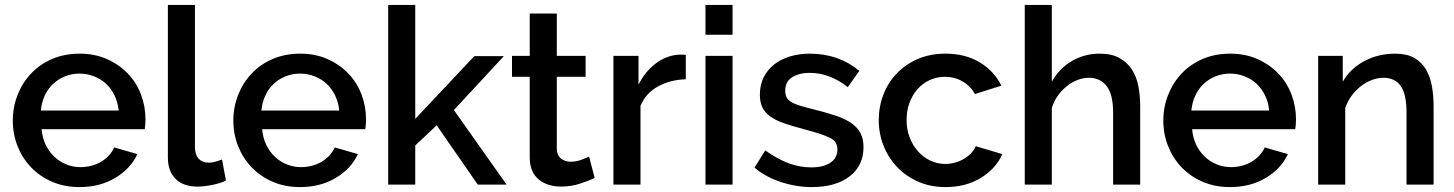

<svg xmlns="http://www.w3.org/2000/svg" viewBox="-20 -750 5906 780"><path d="M303 10Q242 10 192 -11.5Q142 -33 106.5 -70Q71 -107 51.5 -156Q32 -205 32 -260Q32 -315 51.5 -364.5Q71 -414 106.5 -451.5Q142 -489 192 -510.5Q242 -532 304 -532Q365 -532 414.5 -510Q464 -488 499 -451.5Q534 -415 552.5 -366.5Q571 -318 571 -265Q571 -253 570 -242.5Q569 -232 568 -225H149Q152 -190 165.5 -162Q179 -134 200.5 -113.5Q222 -93 249.5 -82Q277 -71 307 -71Q329 -71 350.5 -76.5Q372 -82 390 -92.5Q408 -103 422 -118Q436 -133 444 -151L538 -124Q511 -65 448.5 -27.5Q386 10 303 10ZM462 -301Q459 -334 445.5 -362Q432 -390 411 -409.5Q390 -429 362 -440Q334 -451 303 -451Q272 -451 244.5 -440Q217 -429 196 -409.5Q175 -390 162 -362Q149 -334 146 -301Z M662 -730H772V-151Q772 -122 787 -105.5Q802 -89 829 -89Q840 -89 854.5 -93Q869 -97 882 -102L898 -16Q874 -5 841 1.5Q808 8 782 8Q725 8 693.5 -23Q662 -54 662 -111Z M1199 10Q1138 10 1088 -11.5Q1038 -33 1002.5 -70Q967 -107 947.5 -156Q928 -205 928 -260Q928 -315 947.5 -364.5Q967 -414 1002.5 -451.5Q1038 -489 1088 -510.5Q1138 -532 1200 -532Q1261 -532 1310.5 -510Q1360 -488 1395 -451.5Q1430 -415 1448.5 -366.5Q1467 -318 1467 -265Q1467 -253 1466 -242.5Q1465 -232 1464 -225H1045Q1048 -190 1061.5 -162Q1075 -134 1096.5 -113.5Q1118 -93 1145.5 -82Q1173 -71 1203 -71Q1225 -71 1246.5 -76.5Q1268 -82 1286 -92.5Q1304 -103 1318 -118Q1332 -133 1340 -151L1434 -124Q1407 -65 1344.5 -27.5Q1282 10 1199 10ZM1358 -301Q1355 -334 1341.5 -362Q1328 -390 1307 -409.5Q1286 -429 1258 -440Q1230 -451 1199 -451Q1168 -451 1140.5 -440Q1113 -429 1092 -409.5Q1071 -390 1058 -362Q1045 -334 1042 -301Z M1921 0 1754 -241 1667 -159V0H1557V-730H1667V-267L1907 -522H2027L1824 -303L2038 0Z M2396 -27Q2375 -17 2338 -4.5Q2301 8 2259 8Q2233 8 2210 1Q2187 -6 2169.5 -20Q2152 -34 2142 -56.5Q2132 -79 2132 -111V-438H2060V-523H2132V-695H2242V-523H2359V-438H2242V-146Q2242 -120 2259 -106Q2275 -93 2298 -93Q2321 -93 2342 -101Q2363 -109 2373 -114Z M2766 -428Q2702 -426 2652.5 -398.5Q2603 -371 2582 -320V0H2472V-523H2574V-406Q2601 -460 2644.5 -492.5Q2688 -525 2738 -528Q2748 -528 2754.5 -528Q2761 -528 2766 -527Z M2846 0V-523H2956V0ZM2846 -609V-730H2956V-609Z M3278 10Q3215 10 3152.5 -10.5Q3090 -31 3045 -69L3089 -139Q3136 -105 3182 -87.5Q3228 -70 3276 -70Q3325 -70 3353.5 -89Q3382 -108 3382 -143Q3382 -176 3350 -191Q3318 -206 3250 -224Q3201 -237 3166 -249Q3131 -261 3109 -277Q3087 -293 3077 -314Q3067 -335 3067 -365Q3067 -405 3082.5 -436Q3098 -467 3125.5 -488.5Q3153 -510 3190 -521Q3227 -532 3270 -532Q3329 -532 3380 -514Q3431 -496 3471 -462L3424 -396Q3351 -454 3269 -454Q3227 -454 3198.5 -436.5Q3170 -419 3170 -381Q3170 -365 3176 -354Q3182 -343 3195.5 -335Q3209 -327 3230.5 -320.5Q3252 -314 3284 -306Q3337 -293 3375.5 -280Q3414 -267 3439 -249.5Q3464 -232 3476 -208.5Q3488 -185 3488 -152Q3488 -77 3431.5 -33.5Q3375 10 3278 10Z M3550 -262Q3550 -317 3569 -366Q3588 -415 3623.5 -452Q3659 -489 3709 -510.5Q3759 -532 3821 -532Q3902 -532 3960.5 -496.5Q4019 -461 4048 -402L3941 -368Q3922 -401 3890 -419.5Q3858 -438 3819 -438Q3786 -438 3757.5 -425Q3729 -412 3708 -388.5Q3687 -365 3675 -333Q3663 -301 3663 -262Q3663 -224 3675.5 -191.5Q3688 -159 3709.5 -135Q3731 -111 3759.5 -97.5Q3788 -84 3820 -84Q3840 -84 3860 -89.5Q3880 -95 3896.5 -105Q3913 -115 3925.5 -128Q3938 -141 3944 -156L4052 -124Q4026 -65 3965 -27.5Q3904 10 3821 10Q3760 10 3710 -12Q3660 -34 3624.5 -71.5Q3589 -109 3569.5 -158Q3550 -207 3550 -262Z M4612 0H4502V-293Q4502 -365 4476.5 -399.5Q4451 -434 4403 -434Q4380 -434 4357 -425Q4334 -416 4313.5 -399.5Q4293 -383 4277 -360.5Q4261 -338 4253 -311V0H4143V-730H4253V-418Q4283 -472 4334.5 -502Q4386 -532 4447 -532Q4496 -532 4527.5 -514.5Q4559 -497 4578 -468Q4597 -439 4604.5 -400.5Q4612 -362 4612 -319Z M4977 10Q4916 10 4866 -11.5Q4816 -33 4780.5 -70Q4745 -107 4725.5 -156Q4706 -205 4706 -260Q4706 -315 4725.5 -364.5Q4745 -414 4780.5 -451.5Q4816 -489 4866 -510.5Q4916 -532 4978 -532Q5039 -532 5088.5 -510Q5138 -488 5173 -451.5Q5208 -415 5226.5 -366.5Q5245 -318 5245 -265Q5245 -253 5244 -242.5Q5243 -232 5242 -225H4823Q4826 -190 4839.5 -162Q4853 -134 4874.5 -113.5Q4896 -93 4923.5 -82Q4951 -71 4981 -71Q5003 -71 5024.5 -76.5Q5046 -82 5064 -92.5Q5082 -103 5096 -118Q5110 -133 5118 -151L5212 -124Q5185 -65 5122.5 -27.5Q5060 10 4977 10ZM5136 -301Q5133 -334 5119.5 -362Q5106 -390 5085 -409.5Q5064 -429 5036 -440Q5008 -451 4977 -451Q4946 -451 4918.5 -440Q4891 -429 4870 -409.5Q4849 -390 4836 -362Q4823 -334 4820 -301Z M5804 0H5694V-293Q5694 -367 5670.5 -400.5Q5647 -434 5601 -434Q5577 -434 5553 -425Q5529 -416 5508 -399.5Q5487 -383 5470.5 -360.5Q5454 -338 5445 -311V0H5335V-523H5435V-418Q5465 -471 5522 -501.5Q5579 -532 5648 -532Q5695 -532 5725 -515Q5755 -498 5772.5 -468.5Q5790 -439 5797 -400.5Q5804 -362 5804 -319Z"/></svg>

Font: Oxford Sans SemiBold
Style: Regular
Weight: 600
Designer: Matt McInerney, Pablo Impallari, Rodrigo Fuenzalida
Foundry: Matt McInerney, Pablo Impallari, Rodrigo Fuenzalida
Version: Version 3.000g; ttfautohint (v1.5) -l 8 -r 28 -G 28 -x 14 -D